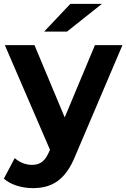

<svg xmlns="http://www.w3.org/2000/svg" viewBox="-32 -770 652 991"><path d="M146 -537H-7L226 3L222 12C201 61 176 81 133 81C101 81 68 68 44 46L-12 152C23 184 82 201 137 201C232 201 304 164 356 36L600 -537H458L302 -164ZM314 -607 494 -750H331L196 -607Z"/></svg>

Font: Montserrat-Alt1
Style: Bold
Weight: 700
Designer: Differentunic
Foundry: Differentunic
Version: Version 7.222